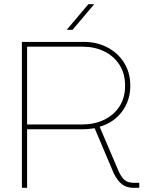

<svg xmlns="http://www.w3.org/2000/svg" viewBox="-20 -901 710 921"><path d="M85 0V-700H383Q444 -700 494.5 -674Q545 -648 575 -600.5Q605 -553 605 -490Q605 -419 565.5 -366Q526 -313 458 -293L548 -82Q562 -51 577.5 -37.5Q593 -24 624 -24H648V0H621Q586 0 564 -18Q542 -36 525 -71L434 -286Q421 -284 406.5 -282.5Q392 -281 377 -281H110V0ZM110 -304H375Q432 -304 478.5 -326Q525 -348 552.5 -389.5Q580 -431 580 -490Q580 -549 552.5 -591Q525 -633 479 -655Q433 -677 379 -677H110ZM300 -758 404 -881H432L328 -758Z"/></svg>

Font: MuseoModerno Thin Thin
Style: Regular
Weight: 250
Version: Version 1.003